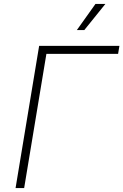

<svg xmlns="http://www.w3.org/2000/svg" viewBox="-20 -962 631 982"><path d="M590.8 -727.5 584 -686.5H217.3L103.5 0H59.6L180.2 -727.5ZM373 -808.1 468.3 -941.9H519L411.1 -808.1Z"/></svg>

Font: Inter Extra Light
Style: Italic
Weight: 200
Italic angle: -9.39999°
Designer: Rasmus Andersson
Foundry: rsms
Version: Version 4.000;git-3c8e0fc